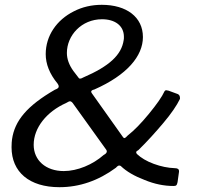

<svg xmlns="http://www.w3.org/2000/svg" viewBox="-20 -773 818 798"><path d="M403 -753C361 -753 322 -744 287 -726C215 -690 170 -624 170 -548C170 -507 186 -466 219 -426C222 -422 224 -418 224 -413C224 -408 219 -404 208 -400C92 -333 41 -271 30 -194C29 -187 28 -176 28 -161C28 -58 102 5 227 5C310 5 389 -22 462 -76C467 -82 472 -85 475 -85C478 -85 481 -84 482 -83C506 -60 539 -41 581 -25C622 -8 662 0 701 0C713 0 715 -3 718 -16L724 -59C724 -60 724 -61 724 -62C724 -70 718 -74 707 -74C678 -75 649 -81 619 -92C589 -103 566 -117 549 -133C547 -136 546 -138 546 -140C546 -142 546 -144 555 -149C592 -185 626 -223 659 -262C692 -301 715 -335 728 -362C728 -363 728 -365 728 -366C728 -372 726 -379 719 -382L681 -396C676 -397 672 -398 671 -398C668 -398 666 -397 664 -394C653 -370 631 -339 599 -300C567 -261 538 -231 511 -210C508 -207 501 -199 497 -199C496 -199 494 -200 492 -202L362 -385C360 -388 359 -390 359 -392C359 -396 363 -399 372 -401C508 -461 574 -540 574 -619C574 -702 506 -753 403 -753ZM404 -693C457 -693 495 -667 495 -620C495 -614 495 -609 494 -606C485 -545 435 -498 326 -451C321 -448 316 -446 312 -446L308 -448L285 -478C267 -503 258 -528 258 -553C258 -626 319 -693 404 -693ZM422 -150C423 -148 424 -146 424 -144C424 -138 419 -133 411 -129C366 -89 302 -62 245 -62C170 -62 120 -107 120 -171C120 -242 174 -309 255 -345C263 -350 268 -352 271 -352C274 -352 278 -350 282 -345Z"/></svg>

Font: Libre Franklin
Style: Italic
Weight: 400
Italic angle: -8°
Designer: Pablo Impallari, Rodrigo Fuenzalida
Foundry: Impallari Type
Version: Version 1.002; ttfautohint (v1.5)